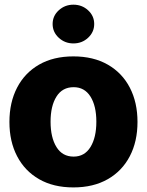

<svg xmlns="http://www.w3.org/2000/svg" viewBox="-20 -795 631 825"><path d="M295.4 10.3Q209.5 10.3 147.9 -25.1Q86.4 -60.5 53.5 -123.8Q20.5 -187 20.5 -271Q20.5 -355 53.5 -418.5Q86.4 -481.9 147.9 -517.3Q209.5 -552.7 295.4 -552.7Q381.3 -552.7 443.1 -517.3Q504.9 -481.9 537.8 -418.5Q570.8 -355 570.8 -271Q570.8 -187 537.8 -123.8Q504.9 -60.5 443.1 -25.1Q381.3 10.3 295.4 10.3ZM296.4 -122.1Q343.3 -122.1 368.7 -163.1Q394 -204.1 394 -272Q394 -339.8 368.7 -380.1Q343.3 -420.4 296.4 -420.4Q248 -420.4 222.7 -380.1Q197.3 -339.8 197.3 -272Q197.3 -204.1 222.7 -163.1Q248 -122.1 296.4 -122.1ZM295.4 -608.4Q258.8 -608.4 232.4 -632.8Q206.1 -657.2 206.1 -691.9Q206.1 -726.6 232.4 -750.7Q258.8 -774.9 295.4 -774.9Q332.5 -774.9 358.6 -750.7Q384.8 -726.6 384.8 -691.9Q384.8 -657.2 358.6 -632.8Q332.5 -608.4 295.4 -608.4Z"/></svg>

Font: Inter Tight ExtraBold
Style: Regular
Weight: 800
Designer: Rasmus Andersson
Foundry: rsms
Version: Version 3.004; ttfautohint (v1.8.4.7-5d5b)